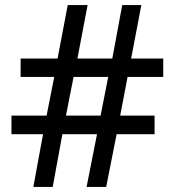

<svg xmlns="http://www.w3.org/2000/svg" viewBox="-20 -734 686 754"><path d="M481 -432 452 -280H587V-207H438L397 0H320L361 -207H225L187 0H111L149 -207H25V-280H163L193 -432H61V-504H206L246 -714H324L284 -504H421L460 -714H535L495 -504H621V-432ZM239 -280H375L405 -432H269Z"/></svg>

Font: Noto Sans Sundanese Medium
Style: Regular
Weight: 500
Version: Version 2.003